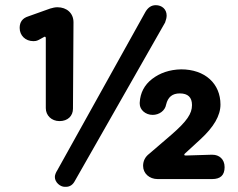

<svg xmlns="http://www.w3.org/2000/svg" viewBox="-20 -692 920 742"><path d="M202 -35C195 -24 192 -15 192 -8C192 13 213 30 230 30C232 30 233 30 235 30C250 30 262 22 270 6L618 -605C622 -616 624 -624 624 -632C624 -656 606 -672 582 -672C565 -672 552 -663 542 -646ZM210 -224C242 -224 262 -244 262 -272L264 -606C264 -641 238 -664 202 -664C193 -664 184 -662 174 -659L90 -629C67 -622 56 -607 56 -584C56 -555 78 -533 109 -533C113 -533 121 -533 130 -538L150 -549C151 -550 152 -550 153 -550C156 -550 157 -548 157 -544V-274C157 -246 179 -224 210 -224ZM800 0C832 0 848 -15 848 -46C848 -77 827 -94 801 -94C799 -94 797 -94 795 -94L698 -91C694 -91 692 -92 692 -94C692 -95 693 -96 694 -98L755 -154C806 -201 832 -245 832 -288C832 -369 772 -424 680 -424C635 -423 598 -410 568 -387C538 -364 522 -333 520 -296C520 -294 520 -293 520 -291C520 -268 542 -248 570 -248C595 -248 618 -264 622 -288C629 -317 646 -331 675 -331C706 -331 722 -316 722 -286C722 -253 703 -224 642 -171L557 -98C541 -86 533 -70 533 -51C533 -22 557 0 589 0Z"/></svg>

Font: Dongle
Style: Bold
Weight: 700
Designer: Yanghee Ryu
Foundry: Yanghee Ryu
Version: Version 2.000